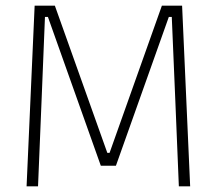

<svg xmlns="http://www.w3.org/2000/svg" viewBox="-20 -659 766 679"><path d="M114.5 0H74L102.5 -639H174L359.5 -118.5H367.5L552.5 -639H624L652.5 0H612.5L600 -303.5L587.5 -599H577L390 -73H336.5L149.5 -599H139L127 -303Z"/></svg>

Font: Anek Devanagari ExtraLight
Style: Regular
Weight: 250
Designer: Kailash Malviya (Devanagari) & Yesha Goshar (Latin)
Foundry: Ek Type
Version: Version 1.003